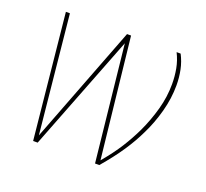

<svg xmlns="http://www.w3.org/2000/svg" viewBox="-93 -606 771 717"><g transform="rotate(20 293.0 -247.5)"><path d="M104 0 54 -495H70L117 -27L297 -495H313L365 -18Q402 -62 426 -100Q450 -138 469 -178Q491 -225 505 -275.5Q519 -326 519 -377Q519 -408 513.5 -437.5Q508 -467 494 -495H510Q524 -468 530 -438.5Q536 -409 536 -378Q536 -326 521.5 -272.5Q507 -219 484 -173Q465 -133 437 -91Q409 -49 367 0H350L301 -460L122 0Z"/></g></svg>

Font: Alumni Sans Pinstripe
Style: Italic
Weight: 400
Italic angle: -8°
Designer: Robert E. Leuschke
Foundry: Robert E. Leuschke
Version: Version 1.010; ttfautohint (v1.8.4.7-5d5b)